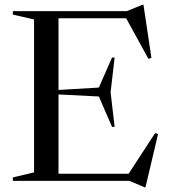

<svg xmlns="http://www.w3.org/2000/svg" viewBox="-20 -762 710 809"><path d="M34 0V-14.5L123.5 -35.5V-680L34 -700.5V-715H514L580.5 -742H584.5L618 -518L605.5 -514L511.5 -685H226.5V-383L396.5 -393L452 -519.5H463L446 -373L463 -227.5H452L396.5 -355.5L226.5 -364V-30H522L633.5 -201L646 -197.5L593 27H589L525 0Z"/></svg>

Font: Newsreader Display
Style: Regular
Weight: 400
Designer: Hugues Gentile
Foundry: Production Type
Version: Version 1.001